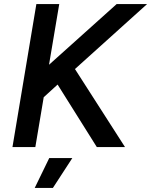

<svg xmlns="http://www.w3.org/2000/svg" viewBox="-20 -720 740 940"><path d="M158 -700H270L220 -403L551 -700H700L347 -382L592 0H454L262 -306L194 -244L153 0H41ZM221 54H334L239 200H150Z"/></svg>

Font: Oak Sans Semibold
Style: Italic
Weight: 600
Italic angle: -9.49998°
Foundry: Erik Kennedy, Walven
Version: Version 1.000